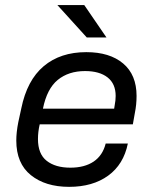

<svg xmlns="http://www.w3.org/2000/svg" viewBox="-20 -724 598 753"><path d="M515.6 -347.7Q515.6 -313.5 508.8 -280.3L501 -236.3H135.7Q128.9 -207 128.9 -178.7Q128.9 -120.1 163.1 -93.3Q197.3 -66.4 255.9 -66.4Q311.5 -66.4 347.2 -90.3Q382.8 -114.3 394.5 -161.1H481.4Q464.8 -79.1 404.3 -35.2Q343.8 8.8 251 8.8Q158.2 8.8 101.1 -37.1Q43.9 -83 43.9 -172.9Q43.9 -205.1 51.8 -245.1L63.5 -298.8Q85.9 -409.2 151.4 -464.4Q216.8 -519.5 318.4 -519.5Q410.2 -519.5 462.9 -475.1Q515.6 -430.7 515.6 -347.7ZM433.6 -347.7Q433.6 -395.5 401.9 -420.4Q370.1 -445.3 313.5 -445.3Q249 -445.3 206.5 -410.6Q164.1 -376 148.4 -297.9H427.7L429.7 -310.5Q433.6 -330.1 433.6 -347.7ZM205.1 -704.1H310.5L397.5 -577.1H320.3Z"/></svg>

Font: Dinish Expanded
Style: Italic
Weight: 400
Width: 7
Italic angle: -12°
Designer: Charles Nix
Foundry: Playbeing
Version: Version 2.005; ttfautohint (v1.8.3)